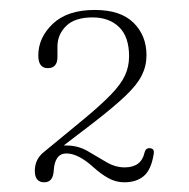

<svg xmlns="http://www.w3.org/2000/svg" viewBox="-20 -731 380 386"><path d="M50 -387.5Q50 -411.5 69 -426L148.5 -491.5Q183.5 -520.5 203.2 -541Q223 -561.5 231.2 -579.2Q239.5 -597 239.5 -618Q239.5 -657 219.5 -676.5Q199.5 -696 166 -696Q130.5 -696 113 -678.8Q95.5 -661.5 95.5 -637.5V-616.5Q95.5 -594 76 -594Q57 -594 57 -619.5Q57 -655.5 86.2 -683.2Q115.5 -711 170.5 -711Q222.5 -711 248.5 -685.2Q274.5 -659.5 274.5 -620Q274.5 -598.5 265.2 -579.8Q256 -561 232.8 -538.8Q209.5 -516.5 167.5 -484L108 -438.5Q110.5 -438.5 113.5 -438.5Q136.5 -438.5 155.8 -427.5Q175 -416.5 193.2 -405.5Q211.5 -394.5 230.5 -394.5Q264 -394.5 270.5 -424Q273 -434 281.5 -433Q291 -432.5 289 -421.5Q284 -389.5 269 -377Q254 -364.5 230 -364.5Q213 -364.5 198 -372.8Q183 -381 167 -395.5Q137 -422.5 113.5 -422.5Q90 -422.5 88 -387.5Q86.5 -364.5 69 -364.5Q50 -364.5 50 -387.5Z"/></svg>

Font: Fraunces 9pt S000 Thin
Style: Regular
Weight: 100
Version: Version 1.000; ttfautohint (v1.8.3)